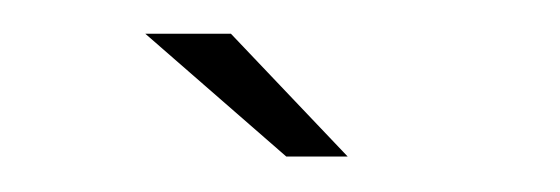

<svg xmlns="http://www.w3.org/2000/svg" viewBox="-20 -700 324 111"><path d="M145.5 -609.5H181L113.5 -680.5H64Z"/></svg>

Font: Anybody Light
Style: Regular
Weight: 300
Designer: Tyler Finck
Foundry: Etcetera Type Company
Version: Version 1.111; ttfautohint (v1.8.4)